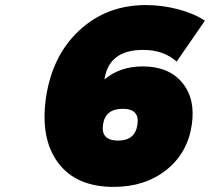

<svg xmlns="http://www.w3.org/2000/svg" viewBox="-20 -731 832 761"><path d="M162.1 -342.8Q186.5 -510.3 294.4 -610.6Q402.3 -710.9 558.1 -710.9Q623 -710.9 686.5 -694.1Q750 -677.2 792 -648.9L680.2 -486.8Q628.4 -533.2 546.9 -533.2Q411.1 -533.2 394 -416Q455.6 -467.8 545.9 -467.8Q648.4 -467.8 701.9 -403.8Q755.4 -339.8 740.2 -236.8Q723.6 -124 638.9 -57.1Q554.2 9.8 430.2 9.8Q282.2 9.8 210.7 -85.4Q139.2 -180.7 162.1 -342.8ZM448.2 -173.8Q516.1 -173.8 524.9 -237.8Q533.7 -299.8 466.8 -299.8Q397 -299.8 388.2 -236.8Q379.4 -173.8 448.2 -173.8Z"/></svg>

Font: Trueno Black
Style: Italic
Weight: 900
Designer: Julieta Ulanovsky
Foundry: Julieta Ulanovsky
Version: Version 3.001b | FøM Fix